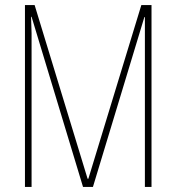

<svg xmlns="http://www.w3.org/2000/svg" viewBox="-20 -734 692 754"><path d="M306 0 104 -668H102Q104 -622 104 -604Q104 -586 104 -579V0H78V-714H116L324 -32H327L535 -714H575V0H549V-667H547L345 0Z"/></svg>

Font: Noto Sans Gurmukhi ExtraCondensed Thin
Style: Regular
Weight: 100
Width: 2
Designer: Jelle Bosma - Monotype Design Team
Foundry: Monotype Imaging Inc.
Version: Version 2.004; ttfautohint (v1.8.4.7-5d5b)